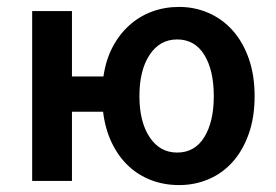

<svg xmlns="http://www.w3.org/2000/svg" viewBox="-20 -523 797 555"><path d="M498 12Q454 12 416.5 -2.5Q379 -17 350.5 -44Q322 -71 303 -110.5Q284 -150 278 -200H188V0H73V-491H188V-302H279Q286 -350 305.5 -387Q325 -424 354 -450Q383 -476 419.5 -489.5Q456 -503 498 -503Q543 -503 583 -485.5Q623 -468 652.5 -435Q682 -402 699 -354Q716 -306 716 -245Q716 -184 699 -136Q682 -88 652.5 -55Q623 -22 583 -5Q543 12 498 12ZM492 -82Q543 -82 570.5 -126.5Q598 -171 598 -245Q598 -320 570.5 -364.5Q543 -409 492 -409Q442 -409 412.5 -364.5Q383 -320 383 -245Q383 -171 412.5 -126.5Q442 -82 492 -82Z"/></svg>

Font: TT Toshiba Sans Medium
Style: Regular
Weight: 500
Designer: Paul D. Hunt
Foundry: Toshiba Corporation
Version: Version 2.020;PS 2.000;hotconv 1.0.86;makeotf.lib2.5.63406